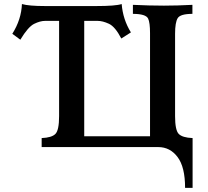

<svg xmlns="http://www.w3.org/2000/svg" viewBox="-20 -717 1013 936"><path d="M918.9 198.7H882.3Q882.3 97.2 845.7 48.6Q809.1 0 751.5 0H183.1V-43.9Q232.4 -45.9 250.2 -64.2Q268.1 -82.5 268.1 -150.9V-615.2H199.7Q175.8 -615.2 146.2 -600.6Q116.7 -585.9 79.1 -523.4L40 -552.2Q84 -622.1 86.9 -697.3Q120.6 -687.5 200.7 -687.5H448.7Q543.5 -687.5 573.2 -697.3Q579.1 -622.1 618.2 -559.1L571.3 -529.3Q541.5 -586.9 511 -601.1Q480.5 -615.2 456.1 -615.2H390.6V-52.7H711.4V-555.7Q711.4 -606.9 702.1 -626.5Q690.9 -649.4 627.9 -649.4V-693.4Q708.5 -689.5 779.3 -689.5Q843.8 -689.5 918 -693.4V-649.4Q858.9 -649.4 846.2 -628.4Q833.5 -607.4 833.5 -552.7V-150.9Q833.5 -82.5 851.3 -64.2Q869.1 -45.9 918.9 -43.9Z"/></svg>

Font: Kelvinch
Style: Bold
Weight: 700
Designer: Paul James Miller
Foundry: High-Logic / Made with FontCreator
Version: Version 3.501;March 28, 2021;FontCreator 13.0.0.2683 64-bit